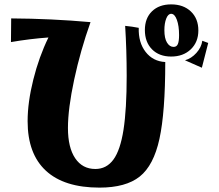

<svg xmlns="http://www.w3.org/2000/svg" viewBox="-20 -811 1000 876"><path d="M641 -674Q641 -728 673.5 -759.5Q706 -791 761 -791Q817 -791 851 -758.5Q885 -726 885 -672Q885 -619 850.5 -586Q816 -553 761 -553Q706 -553 673.5 -586Q641 -619 641 -674ZM797 -651Q797 -693 787 -720.5Q777 -748 761 -748Q747 -748 738.5 -726.5Q730 -705 730 -673Q730 -636 742 -616.5Q754 -597 772 -597Q786 -597 791.5 -610Q797 -623 797 -651ZM106 -258Q106 -344 132 -448Q158 -552 201 -640Q117 -634 30 -619L31 -727Q214 -726 393 -710Q347 -581 318.5 -448Q290 -315 290 -227Q290 -138 323 -89Q356 -40 415 -40Q466 -40 497.5 -83Q529 -126 543.5 -219Q558 -312 558 -465Q558 -582 551 -693Q583 -690 613 -684Q611 -617 644.5 -574Q678 -531 734 -528Q734 -299 707.5 -177.5Q681 -56 617.5 -5.5Q554 45 434 45Q273 45 189.5 -32Q106 -109 106 -258ZM903 -625 930 -615 901 -502 824 -536Q853 -544 876 -569.5Q899 -595 903 -625Z"/></svg>

Font: Otomanopee
Style: Regular
Weight: 400
Designer: Das Ende der Wildnis
Foundry: Gutenberg Labo
Version: Version 3.000